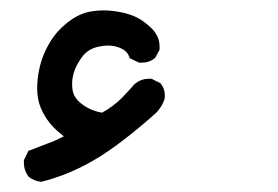

<svg xmlns="http://www.w3.org/2000/svg" viewBox="-20 -152 540 373"><path d="M26.4 164.1Q26.4 162.6 26.4 159.2L35.2 141.1Q57.6 132.3 70.8 127.4Q84 122.6 90.8 119.4Q97.7 116.2 104 112.8Q91.8 103.5 84 95.2Q69.3 80.6 59.6 58.6Q52.2 41.5 52.2 19Q52.2 10.7 53.2 2Q56.6 -30.8 70.3 -57.6Q83.5 -85 106 -104Q128.4 -123.5 152.3 -128.9Q166.5 -131.8 181.6 -131.8Q199.7 -131.8 220.7 -127Q231 -124.5 239.3 -121.1Q256.3 -114.3 273.4 -98.1Q290 -82 290 -62Q290 -59.6 290 -55.2L281.7 -40L280.8 -39.1Q270.5 -30.3 255.4 -30.3Q253.4 -30.3 250 -30.3L231.9 -39.1Q230 -44.9 228.5 -47.1Q227.1 -49.3 224.6 -51.8Q219.7 -56.6 210 -60.1Q200.2 -63.5 190.4 -63.5Q180.7 -63.5 172.4 -61.5Q151.9 -57.6 140.1 -42.2Q128.4 -26.9 123 -9.8Q120.1 1.5 120.1 9.8Q120.1 18.1 121.1 23.4Q123.5 38.6 139.9 50.8Q156.2 63 178.2 66.9Q199.7 55.2 216.3 38.6Q226.6 28.3 240.7 12.2Q252.9 1 269.5 1Q271.5 1 274.4 1L291 9.3L292.5 10.7Q300.3 20.5 300.3 33.7Q300.3 39.1 299.3 41.5Q294.9 54.7 283.7 66.9Q213.4 129.4 163.3 158.7Q113.3 188 60.1 201.2Q45.4 199.7 35.2 190.9Q26.4 178.7 26.4 164.1Z"/></svg>

Font: Bakudai
Style: Bold
Weight: 700
Version: Version 1.48